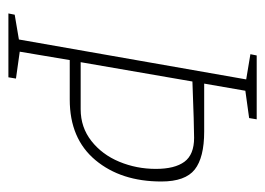

<svg xmlns="http://www.w3.org/2000/svg" viewBox="-107 -524 631 457"><g transform="rotate(90 208.5 -295.5)"><path d="M412 -364Q412 -268 361 -207Q310 -146 217 -146H123L103 -27L167 -18L164 0H12L15 -15L74 -25L169 -566L109 -576L112 -591H264L261 -573L196 -564L179 -466H293Q355 -466 383.5 -443.5Q412 -421 412 -364ZM382 -351Q382 -396 365 -419Q348 -442 308 -442Q280 -442 174 -438L128 -172H240Q283 -172 315.5 -197.5Q348 -223 365 -264Q382 -305 382 -351Z"/></g></svg>

Font: Grenze Thin
Style: Italic
Weight: 250
Italic angle: -10°
Designer: Renata Polastri
Foundry: Omnibus-Type
Version: Version 1.002; ttfautohint (v1.8)